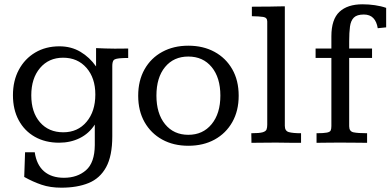

<svg xmlns="http://www.w3.org/2000/svg" viewBox="-20 -662 1810 890"><path d="M264.2 208Q212.9 208 172.6 194.3Q132.3 180.7 92.3 158.2L96.2 43.9Q96.7 43.9 107.9 43.9Q119.1 43.9 130.1 43.9Q141.1 43.9 141.1 43.9Q149.4 102.1 184.1 132.1Q218.8 162.1 276.4 162.1Q338.4 162.1 378.7 127Q418.9 91.8 419.4 10.3Q419.4 9.8 419.4 -4.4Q419.4 -18.6 419.4 -37.1Q419.4 -55.7 419.4 -70.1Q419.4 -84.5 419.4 -84.5Q392.6 -43 349.6 -21.7Q306.6 -0.5 253.9 -0.5Q189.9 -0.5 141.6 -27.8Q93.3 -55.2 66.7 -104.7Q40 -154.3 40 -220.7Q40 -287.6 67.4 -338.6Q94.7 -389.6 143.3 -418.5Q191.9 -447.3 255.4 -447.3Q310.1 -447.3 352.8 -421.9Q395.5 -396.5 425.3 -354V-439Q447.3 -438 469 -437.3Q490.7 -436.5 512.2 -436.5Q531.2 -436.5 545.7 -436.8Q560.1 -437 574.2 -437V-393.1Q566.4 -393.1 559.6 -393.1Q552.7 -393.1 546.9 -392.6Q513.2 -391.1 506.8 -383.1Q500.5 -375 500.5 -356V-30.3Q500.5 61 471.9 113Q443.4 165 390.6 186.5Q337.9 208 264.2 208ZM273.4 -48.8Q340.3 -48.8 381.1 -97.2Q421.9 -145.5 421.9 -224.1Q421.9 -300.3 380.9 -347.4Q339.8 -394.5 272.5 -394.5Q206.1 -394.5 165.5 -346.7Q125 -298.8 125 -220.2Q125 -141.6 165.3 -95.2Q205.6 -48.8 273.4 -48.8Z M853 13.7Q784.2 13.7 731.9 -15.1Q679.7 -43.9 650.1 -95.9Q620.6 -147.9 620.6 -218.3Q620.6 -288.6 650.1 -340.8Q679.7 -393.1 732.2 -421.6Q784.7 -450.2 853 -450.2Q921.9 -450.2 974.4 -421.6Q1026.9 -393.1 1056.6 -341.1Q1086.4 -289.1 1086.4 -218.3Q1086.4 -148.4 1056.9 -96.2Q1027.3 -43.9 974.9 -15.1Q922.4 13.7 853 13.7ZM853 -37.1Q920.4 -37.1 960.9 -86.4Q1001.5 -135.7 1001.5 -218.8Q1001.5 -302.2 961.2 -351.1Q920.9 -399.9 853 -399.9Q785.2 -399.9 745.1 -351.3Q705.1 -302.7 705.1 -218.8Q705.1 -135.7 745.1 -86.4Q785.2 -37.1 853 -37.1Z M1145.5 0Q1145.5 -3.9 1145.5 -9.8Q1145.5 -15.6 1145.3 -22.2Q1145 -28.8 1145 -34.7Q1145 -40.5 1145 -44.4Q1182.1 -44.4 1197.3 -48.8Q1212.4 -53.2 1215.6 -62Q1218.8 -70.8 1218.8 -84V-562.5Q1218.8 -580.6 1200.2 -583.5Q1181.6 -586.4 1147.5 -586.9V-630.9Q1160.6 -630.9 1172.9 -631.1Q1185.1 -631.3 1197.5 -631.3Q1210 -631.3 1222.2 -631.3Q1240.7 -631.8 1260 -632.1Q1279.3 -632.3 1300.3 -632.8V-78.6Q1300.3 -54.7 1319.1 -49.6Q1337.9 -44.4 1375.5 -44.4V0Q1348.6 0 1322 -0.2Q1295.4 -0.5 1259.3 -1Q1223.6 -1 1197.8 -0.5Q1171.9 0 1145.5 0Z M1447.3 0Q1447.3 0 1447.3 -5.4Q1447.3 -10.7 1447.3 -18.3Q1447.3 -25.9 1447.3 -33.2Q1447.3 -40.5 1447.3 -44.4Q1481 -44.4 1495.4 -47.4Q1509.8 -50.3 1512.9 -57.4Q1516.1 -64.5 1516.1 -77.6V-393.6H1442.9V-437H1516.1V-493.7Q1516.1 -572.3 1553.5 -607.2Q1590.8 -642.1 1660.2 -642.1Q1689.5 -642.1 1718 -637.9Q1746.6 -633.8 1770 -625.5V-535.2L1731 -531.2Q1726.1 -562 1710.2 -578.4Q1694.3 -594.7 1666.5 -594.7Q1634.8 -594.7 1620.4 -580.6Q1606 -566.4 1602.3 -538.8Q1598.6 -511.2 1598.6 -471.2Q1598.6 -463.4 1598.6 -454.8Q1598.6 -446.3 1598.6 -437H1704.6V-393.6H1598.6V-76.7Q1598.6 -52.7 1618.9 -48.6Q1639.2 -44.4 1681.6 -44.4V0Q1681.6 0 1661.1 -0.2Q1640.6 -0.5 1610.8 -0.7Q1581.1 -1 1553.2 -1Q1530.8 -1 1506.1 -0.7Q1481.4 -0.5 1464.4 -0.2Q1447.3 0 1447.3 0Z"/></svg>

Font: Kameron
Style: Regular
Weight: 400
Designer: Vernon Adams
Foundry: Vernon Adams
Version: Version 1.100